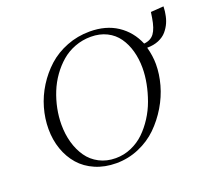

<svg xmlns="http://www.w3.org/2000/svg" viewBox="-121 -871 1152 1038"><g transform="rotate(-20 455.0 -351.5)"><path d="M99.1 -291Q99.1 -351.1 116.2 -411.1Q133.3 -471.2 167 -524.9Q200.7 -578.6 246.8 -620.4Q293 -662.1 355.5 -686.5Q418 -710.9 487.8 -710.9Q581.1 -710.9 646.2 -667.7Q711.4 -624.5 743.2 -548.8Q782.2 -552.2 802 -579.3Q821.8 -606.4 831.1 -665L835.9 -696.8L910.2 -702.1L908.2 -674.8L905.8 -660.2Q901.9 -633.8 891.8 -610.8Q881.8 -587.9 864.3 -567.1Q846.7 -546.4 817.6 -534.2Q788.6 -522 751 -522Q765.1 -469.7 765.1 -422.9Q765.1 -365.7 748.5 -305.7Q731.9 -245.6 698.5 -189.7Q665 -133.8 619.9 -89.6Q574.7 -45.4 512.7 -18.8Q450.7 7.8 381.8 7.8Q315.9 7.8 262 -15.4Q208 -38.6 172.6 -79.1Q137.2 -119.6 118.2 -173.8Q99.1 -228 99.1 -291ZM172.9 -289.1Q172.9 -234.4 186.5 -186Q200.2 -137.7 226.3 -100.1Q252.4 -62.5 294.2 -40.8Q335.9 -19 388.2 -19Q435.5 -19 478.3 -37.6Q521 -56.2 553.5 -87.4Q585.9 -118.7 612.3 -159.7Q638.7 -200.7 655.3 -246.6Q671.9 -292.5 680.9 -338.9Q689.9 -385.3 689.9 -428.2Q689.9 -481 677.2 -526.4Q664.6 -571.8 639.9 -606.9Q615.2 -642.1 575.2 -662.1Q535.2 -682.1 483.9 -682.1Q435.5 -682.1 391.8 -665.5Q348.1 -648.9 314.7 -620.1Q281.2 -591.3 253.9 -553Q226.6 -514.6 209 -470.9Q191.4 -427.2 182.1 -380.9Q172.9 -334.5 172.9 -289.1Z"/></g></svg>

Font: Dehuti
Style: Italic
Weight: 400
Version: Version 1.2